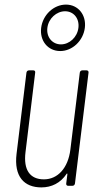

<svg xmlns="http://www.w3.org/2000/svg" viewBox="-20 -808 421 835"><path d="M242 -586C295 -586 342 -631 349 -687C356 -743 320 -788 267 -788C213 -788 166 -743 159 -687C152 -631 188 -586 242 -586ZM263 -759C300 -759 326 -728 321 -687C316 -646 282 -615 245 -615C208 -615 181 -646 186 -687C191 -728 226 -759 263 -759ZM327 -492 286 -157C276 -77 231 -28 171 -28C111 -28 81 -68 91 -147L133 -492C134 -498 131 -502 125 -502H106C100 -502 96 -498 95 -492L52 -139C40 -40 85 7 160 7C204 7 243 -12 269 -51C271 -55 273 -54 273 -50L268 -10C267 -4 271 0 276 0H295C301 0 305 -4 306 -10L365 -492C366 -498 362 -502 357 -502H338C332 -502 328 -498 327 -492Z"/></svg>

Font: Barlow Condensed ExtraLight
Style: Italic
Weight: 275
Width: 3
Italic angle: -7°
Designer: Jeremy Tribby
Foundry: Tribby Type
Version: Version 1.422;hotconv 1.0.109;makeotfexe 2.5.65596